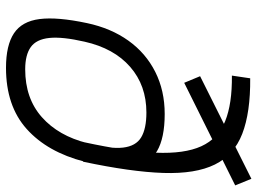

<svg xmlns="http://www.w3.org/2000/svg" viewBox="-129 -715 858 640"><g transform="rotate(90 300.0 -395.0)"><path d="M206 14Q131 14 91 -12.5Q51 -39 43.5 -98Q36 -157 57 -256Q74 -336 115.5 -394Q157 -452 219.5 -483.5Q282 -515 360 -515Q440 -515 483.5 -489.5Q527 -464 535.5 -405.5Q544 -347 519 -248Q487 -124 410 -55Q333 14 206 14ZM211 -50Q308 -50 370.5 -105.5Q433 -161 457 -257Q477 -333 472 -376Q467 -419 438 -436.5Q409 -454 355 -454Q265 -454 203 -400Q141 -346 119 -248Q102 -174 106.5 -130.5Q111 -87 137 -68.5Q163 -50 211 -50ZM232 -739 241 -800Q355 -801 426 -773.5Q497 -746 528.5 -682Q560 -618 556.5 -510.5Q553 -403 519 -243L454 -246Q485 -389 489 -485Q493 -581 467.5 -637Q442 -693 384 -716.5Q326 -740 232 -739ZM576 -804 598 -750 256 -580 234 -633Z"/></g></svg>

Font: Victor Mono Thin Light
Style: Italic
Weight: 300
Italic angle: -12°
Monospace: yes
Version: Version 1.561;gftools[0.9.30]